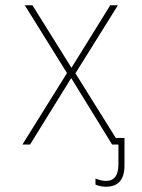

<svg xmlns="http://www.w3.org/2000/svg" viewBox="-20 -548 540 728"><path d="M65 0 234 -271 74 -528H103L251 -291L398 -528H427L266 -270L419 -25H452V79Q452 160 382 160Q371 160 361.5 158Q352 156 342 152V129Q365 138 382 138Q429 138 429 75V0H405L250 -252L94 0Z"/></svg>

Font: Noto Sans Mono ExtraCondensed Thin
Style: Regular
Weight: 100
Width: 2
Designer: Monotype Design Team
Foundry: Monotype Imaging Inc.
Version: Version 2.014; ttfautohint (v1.8.4.7-5d5b)